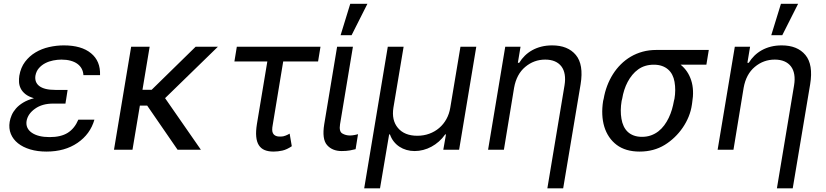

<svg xmlns="http://www.w3.org/2000/svg" viewBox="-20 -793 4375 1017"><path d="M31.2 -147.7Q34.1 -164.8 41.9 -183.1Q49.7 -201.3 64.6 -218.4Q79.5 -235.4 102.8 -249.6Q126.1 -263.8 159.8 -272.7Q131 -281.2 114.3 -294.7Q97.7 -308.2 89.7 -324.4Q81.7 -340.6 80.8 -358.1Q79.9 -375.7 82.4 -392Q89.8 -435.4 112.7 -465.7Q135.7 -496.1 168.1 -515.4Q200.6 -534.8 239.7 -543.7Q278.8 -552.6 318.2 -552.6Q411.6 -552.6 462 -511Q512.8 -469.5 509.9 -394.9H421.9Q420.8 -413.7 412.8 -428.8Q404.8 -443.9 390.1 -454.7Q375.4 -465.6 354 -471.4Q332.7 -477.3 305.4 -477.3Q284.4 -477.3 261.9 -472.8Q239.3 -468.4 219.8 -458.3Q200.3 -448.2 186.1 -432Q171.9 -415.8 167.6 -392Q165.1 -375 170.1 -361.2Q175.1 -347.3 188 -337.4Q201 -327.4 221.9 -322.1Q242.9 -316.8 272.7 -316.8H338.1L329.5 -261.4H329.2L326.7 -244.3H261.4Q203.5 -244.3 165.8 -217.3Q127.5 -190.3 120.7 -152Q115.1 -113.3 148.1 -90.2Q181.8 -66.8 242.9 -66.8Q302.6 -66.8 338.8 -89.5Q375 -112.2 394.9 -159.1H480.1Q458.1 -82.4 390.6 -36.2Q323.2 9.9 225.9 9.9Q178.6 9.9 140.1 -1.6Q101.6 -13.1 75.5 -33.9Q49.4 -54.7 37.5 -83.6Q25.6 -112.6 31.2 -147.7Z M674.7 -545.5H772.7L734.7 -317.5H783.4L1016.3 -545.5H1134.2L854.4 -273.1L1044 0H920.5L759.6 -233.7H720.9L681.8 0H583.8Z M1234.4 -545.5H1677.6L1664.8 -467.3H1480.1L1424.7 -132.1Q1418.7 -101.2 1425.4 -88.1Q1428.6 -81.7 1433.4 -77.9Q1438.2 -74.2 1443.9 -72.3Q1449.6 -70.3 1455.6 -70Q1461.6 -69.6 1467.3 -69.6Q1480.1 -69.6 1492.9 -74.8Q1505.7 -79.9 1514.2 -85.2L1525.6 -18.5Q1499.3 -0.7 1475.7 4.6Q1452.1 9.9 1429 9.9Q1401.3 9.9 1381.7 1.8Q1362.2 -6.4 1351 -24Q1339.8 -41.5 1337.2 -69.2Q1334.5 -96.9 1340.9 -136.4L1396 -467.3H1221.6Z M1697.4 -134.9 1765.6 -545.5H1849.4L1781.2 -134.9Q1774.9 -96.6 1793.3 -85.9Q1811.4 -75.3 1833.8 -75.3Q1839.1 -75.3 1845.3 -76Q1851.6 -76.7 1857.4 -77.8Q1863.3 -78.8 1868.3 -80.1Q1873.2 -81.3 1876.4 -82.4L1863.6 -2.8Q1851.9 0.4 1833.6 3.7Q1815.3 7.1 1789.8 7.1Q1740.1 7.1 1712.4 -24.5Q1684.7 -56.1 1697.4 -134.9ZM1835.2 -772.7H1926.1L1842.3 -606.5H1784.1Z M2034.1 -545.5H2117.9L2063.9 -223Q2053.3 -156.2 2087.7 -115.4Q2122.5 -73.9 2190.3 -73.9Q2224.4 -73.9 2253.9 -84.7Q2283.4 -95.5 2306.3 -115.1Q2329.2 -134.6 2344.5 -162.1Q2359.7 -189.6 2365.1 -223L2419 -545.5H2502.8L2411.9 0H2328.1L2342.3 -81H2338.1Q2323.2 -59.7 2304.5 -43.3Q2285.9 -27 2265.1 -15.8Q2244.3 -4.6 2221.8 1.2Q2199.2 7.1 2176.1 7.1Q2153.8 7.1 2133.3 1.2Q2112.9 -4.6 2095.9 -15.8Q2078.8 -27 2065.9 -43.3Q2052.9 -59.7 2045.5 -81H2041.2L1992.9 204.5H1909.1Z M2565.3 0 2656.2 -545.5H2737.2L2723 -460.2H2730.1Q2742.9 -481.2 2760.1 -498Q2777.3 -514.9 2799.4 -527.2Q2821.4 -539.4 2847.7 -546Q2873.9 -552.6 2904.8 -552.6Q2987.9 -552.6 3030.2 -501.8Q3072.4 -451 3055.4 -346.6L2963.1 204.5H2879.3L2970.2 -340.9Q2975.5 -372.9 2971.2 -398.3Q2967 -423.7 2953.7 -441.2Q2940.3 -458.8 2918.9 -468Q2897.4 -477.3 2867.9 -477.3Q2808.2 -477.3 2762.1 -438.6Q2715.9 -399.9 2703.1 -328.1L2649.1 0Z M3174.7 -258.5 3177.6 -269.9Q3183.6 -305.4 3196 -338.2Q3208.5 -371.1 3226.6 -399.9Q3244.7 -428.6 3268.5 -452.2Q3292.3 -475.9 3321.2 -492.9Q3350.1 -509.9 3384.1 -519.2Q3418 -528.4 3456 -528.4H3734.4L3721.6 -450.3H3585.2Q3625 -418 3641.3 -367Q3657.7 -316.1 3646.3 -248.6L3644.9 -238.6Q3640.3 -206 3627.7 -175.1Q3615.1 -144.2 3596.2 -116.7Q3577.4 -89.1 3553.1 -65.9Q3528.8 -42.6 3501.1 -25.6Q3443.2 9.9 3367.9 9.9Q3293.7 9.9 3246.4 -25.6Q3223 -43.3 3206.5 -67.6Q3190 -92 3180.9 -121.8Q3171.9 -151.6 3170.3 -186.1Q3168.7 -220.5 3174.7 -258.5ZM3271.7 -164.1Q3275.2 -142.4 3283.6 -124.6Q3291.9 -106.9 3305.2 -94.5Q3318.5 -82 3337.4 -75.1Q3356.2 -68.2 3380.7 -68.2Q3406.6 -68.2 3428.3 -76Q3449.9 -83.8 3467.3 -97.3Q3484.7 -110.8 3498.4 -129.3Q3512.1 -147.7 3522.2 -168.9Q3532.3 -190 3539.1 -212.9Q3545.8 -235.8 3549.7 -258.5L3552.6 -269.9Q3560.4 -316.4 3552.9 -359.4Q3549.4 -380 3540.8 -396.7Q3532.3 -413.4 3518.6 -425.2Q3505 -437.1 3486.2 -443.7Q3467.3 -450.3 3443.2 -450.3Q3394.9 -450.3 3360.4 -425.4Q3343 -413 3329.2 -396.1Q3315.3 -379.3 3304.7 -359.2Q3294 -339.1 3286.8 -316.6Q3279.5 -294 3275.6 -269.9L3272.7 -258.5Q3264.2 -207.4 3271.7 -164.1Z M3872.2 -545.5H3953.1L3938.9 -460.2H3946Q3958.8 -481.2 3976 -498Q3993.3 -514.9 4015.3 -527.2Q4037.3 -539.4 4063.6 -546Q4089.8 -552.6 4120.7 -552.6Q4203.8 -552.6 4246.1 -501.8Q4288.4 -451 4271.3 -346.6L4179 204.5H4095.2L4186.1 -340.9Q4191.4 -372.9 4187.1 -398.3Q4182.9 -423.7 4169.6 -441.2Q4156.2 -458.8 4134.8 -468Q4113.3 -477.3 4083.8 -477.3Q4024.1 -477.3 3978 -438.6Q3931.8 -399.9 3919 -328.1L3865.1 0H3781.2ZM4116.5 -772.7H4207.4L4123.6 -606.5H4065.3Z"/></svg>

Font: Inter P
Style: Italic
Weight: 400
Italic angle: -9.40001°
Designer: Rasmus Andersson
Foundry: rsms
Version: Version 3.018;git-588b23468